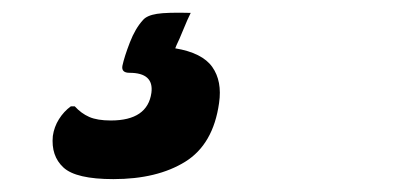

<svg xmlns="http://www.w3.org/2000/svg" viewBox="-20 -35 640 298"><path d="M276 -15Q271 -5 264.5 11Q258 27 254 35L252 40Q294 47 309.5 69Q325 91 320 125Q311 189 267.5 216Q224 243 156 243Q98 243 78.5 225Q59 207 62 176Q64 162 71.5 150Q79 138 90 130H96Q106 141 118.5 146.5Q131 152 152 152Q209 152 215 109Q219 78 181 78Q168 78 170 67Q173 53 181.5 31Q190 9 202 -4Q208 -11 223.5 -13.5Q239 -16 276 -15Z"/></svg>

Font: Recursive Mn Csl St
Style: Bold Italic
Weight: 700
Italic angle: -15°
Monospace: yes
Version: Version 1.079;hotconv 1.0.112;makeotfexe 2.5.65598; ttfautoh